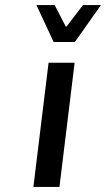

<svg xmlns="http://www.w3.org/2000/svg" viewBox="-20 -739 419 759"><path d="M112 0H215L275 -491H172ZM192 -573H276L379 -719H308L243 -634H240L196 -719H124Z"/></svg>

Font: Falling Sky
Style: CondObl
Weight: 400
Designer: Paul D. Hunt
Foundry: Adobe Systems Incorporated
Version: Version 1.02